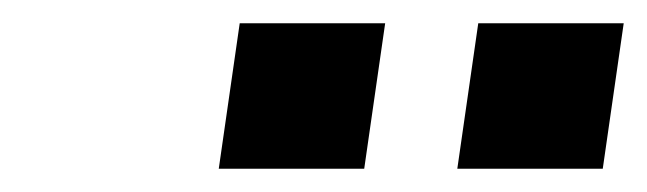

<svg xmlns="http://www.w3.org/2000/svg" viewBox="-20 -785 556 165"><path d="M168 -640 186 -765H311L293 -640ZM373 -640 391 -765H516L498 -640Z"/></svg>

Font: Plus Jakarta Sans SemiBold
Style: Italic
Weight: 600
Italic angle: -8°
Designer: Gumpita Rahayu
Foundry: Tokotype
Version: Version 2.071; ttfautohint (v1.8.4.7-5d5b);gftools[0.9.29]